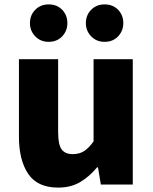

<svg xmlns="http://www.w3.org/2000/svg" viewBox="-20 -838 694 872"><path d="M244 14Q150 14 108 -48.5Q66 -111 66 -217V-569H244V-239Q244 -181 260 -159.5Q276 -138 310 -138Q340 -138 361.5 -151.5Q383 -165 405 -196V-569H583V0H438L425 -78H421Q386 -36 344 -11Q302 14 244 14ZM201 -648Q164 -648 140 -673Q116 -698 116 -733Q116 -769 140 -793.5Q164 -818 201 -818Q239 -818 262.5 -793.5Q286 -769 286 -733Q286 -698 262.5 -673Q239 -648 201 -648ZM455 -648Q418 -648 394 -673Q370 -698 370 -733Q370 -769 394 -793.5Q418 -818 455 -818Q493 -818 516.5 -793.5Q540 -769 540 -733Q540 -698 516.5 -673Q493 -648 455 -648Z"/></svg>

Font: Noto Sans SC Thin Black
Style: Regular
Weight: 900
Version: Version 2.004-H2;hotconv 1.0.118;makeotfexe 2.5.65603